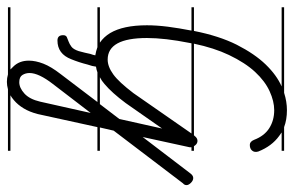

<svg xmlns="http://www.w3.org/2000/svg" viewBox="-164 -426 832 543"><g transform="rotate(90 251.5 -154.0)"><path d="M406 -280H396V-279V-275L367 -142L470 -277Q476 -285 483 -285Q490 -285 496.5 -278.5Q503 -272 503 -266Q503 -260 498 -256L349 -60L340 -21H406V-14H339L302 155Q296 178 286 194.5Q276 211 263 222Q256 228 249 232H406V239H232Q221 242 211 242Q200 242 190 239H0V232H176Q172 228 168 224Q151 207 151 180Q151 161 159.5 139Q168 117 189 90L268 -14H184Q176 -11 168 -10Q167 0 162 14Q156 38 147 60Q132 99 94 99Q79 99 79 83Q79 75 84.5 72.5Q90 70 97 67.5Q104 65 111.5 59.5Q119 54 124 39Q129 21 132 6Q135 -2 136 -8Q124 -10 113 -14H0V-21H100Q84 -32 73 -50Q51 -87 51 -154Q51 -181 55 -213Q59 -244 66 -280H0V-287H67Q81 -358 106 -408Q132 -459 162 -490Q192 -521 224 -535H0V-542H242Q267 -550 291 -550Q318 -550 339 -542H406V-535H354Q359 -532 364 -528Q393 -507 408 -469Q409 -466 409 -464V-461Q409 -455 404 -450Q399 -445 389 -445Q380 -445 375 -457Q364 -486 342 -500Q320 -514 291 -514Q266 -514 237.5 -501Q209 -488 183 -460Q157 -432 135 -386Q115 -344 103 -287H362L364 -289Q370 -297 378 -297Q385 -297 390 -291Q392 -289 393 -287H406ZM87 -154Q87 -43 148 -43Q158 -43 168.5 -47Q179 -51 190 -59Q201 -67 214 -81Q227 -95 243 -116L357 -280H102L101 -275Q87 -205 87 -154ZM299 5 217 112Q186 152 186 178Q186 189 191.5 198Q197 207 212 207Q228 207 244 192.5Q260 178 267 148ZM316 -76 343 -197 271 -94Q242 -55 217 -34Q208 -26 198 -21H274Z"/></g></svg>

Font: Gruenewald VA 1. Klasse
Style: Regular
Weight: 400
Designer: Peter Wiegel
Foundry: Peter Wiegel, nach dem Schriftentwurf von Dr. H. Gr¸newald
Version: Version 0.007